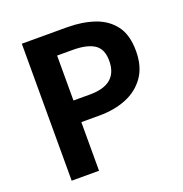

<svg xmlns="http://www.w3.org/2000/svg" viewBox="-132 -858 931 976"><g transform="rotate(-20 333.5 -370.5)"><path d="M91 0V-741H334Q416 -741 481.5 -719Q547 -697 585.5 -646.5Q624 -596 624 -508Q624 -424 585.5 -369.5Q547 -315 482.5 -289Q418 -263 338 -263H239V0ZM239 -380H328Q404 -380 441.5 -412Q479 -444 479 -508Q479 -572 439.5 -597.5Q400 -623 323 -623H239Z"/></g></svg>

Font: Noto Sans KR Thin
Style: Bold
Weight: 700
Version: Version 2.004-H2;hotconv 1.0.118;makeotfexe 2.5.65603